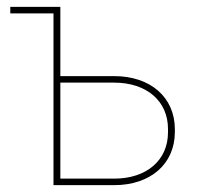

<svg xmlns="http://www.w3.org/2000/svg" viewBox="-20 -540 575 560"><path d="M136 0H313C419 0 490 -62 490 -155V-163C490 -256 419 -318 313 -318H156V-520H10V-501H136ZM156 -19V-299H313C408 -299 470 -245 470 -164V-154C470 -73 408 -19 313 -19Z"/></svg>

Font: Fixel Text Thin
Style: Regular
Weight: 100
Width: 4
Designer: AlfaBravo + MacPaw
Foundry: Kyrylo Tkachov, Marchela Mozhyna, Serhii Makarenko, Maria Weinstein, Zakhar Kryvoshyya
Version: Version 1.211